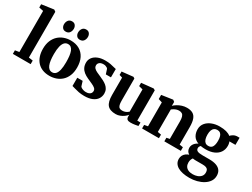

<svg xmlns="http://www.w3.org/2000/svg" viewBox="-75 -1608 3487 2662"><g transform="rotate(30 1669.0 -277.0)"><path d="M86.5 -67.5V-725.5L16.5 -740V-792L207 -819H211.5L239 -799V-67L306 -57V0H21V-57Z M346.5 -271Q346.5 -345 369 -399.8Q391.5 -454.5 430.5 -490.8Q469.5 -527 519.5 -545Q569.5 -563 624.5 -563Q707.5 -563 766.2 -529Q825 -495 856.5 -432Q888 -369 888 -280.5Q888 -205 865.2 -150Q842.5 -95 803.5 -59.2Q764.5 -23.5 714.5 -6.2Q664.5 11 609.5 11Q548 11 499.2 -8Q450.5 -27 416.5 -63.5Q382.5 -100 364.5 -152.5Q346.5 -205 346.5 -271ZM619.5 -50.5Q652.5 -50.5 674.5 -73.8Q696.5 -97 707.8 -145Q719 -193 719 -268Q719 -323.5 713.8 -366.8Q708.5 -410 696.8 -440Q685 -470 665.5 -485.5Q646 -501 617.5 -501Q584.5 -501 561.8 -478Q539 -455 527 -407Q515 -359 515 -283Q515 -227.5 520.8 -184.2Q526.5 -141 539 -111.2Q551.5 -81.5 571.2 -66Q591 -50.5 619.5 -50.5ZM499.5 -633Q465 -633 447.2 -656.2Q429.5 -679.5 429.5 -710Q429.5 -747.5 449.5 -774.5Q469.5 -801.5 508 -801.5H509Q544 -801.5 561.8 -778Q579.5 -754.5 579.5 -724Q579.5 -687 559.8 -660Q540 -633 500.5 -633ZM725.5 -633Q691 -633 673.2 -656.2Q655.5 -679.5 655.5 -710Q655.5 -747.5 675.5 -774.5Q695.5 -801.5 734.5 -801.5H735Q770 -801.5 787.8 -778Q805.5 -754.5 805.5 -724Q805.5 -687 785.8 -660Q766 -633 726.5 -633Z M1168 11Q1119 11 1078.2 3Q1037.5 -5 1007.2 -14.5Q977 -24 959.5 -28L960 -160H1046L1069.5 -84.5Q1075 -74.5 1089.5 -66Q1104 -57.5 1123.2 -52.2Q1142.5 -47 1160.5 -47Q1191 -47 1210.5 -55.5Q1230 -64 1239.5 -79.2Q1249 -94.5 1249 -113Q1249 -139 1229 -156.2Q1209 -173.5 1174.5 -189Q1140 -204.5 1095.5 -224.5Q1054 -243 1023.5 -267.2Q993 -291.5 976.2 -325Q959.5 -358.5 959.5 -404Q959.5 -449.5 985.8 -484.8Q1012 -520 1061.2 -540.8Q1110.5 -561.5 1178.5 -561.5Q1228 -561.5 1262.8 -554.8Q1297.5 -548 1321.5 -541Q1345.5 -534 1362 -531.5L1361.5 -398H1279.5L1256 -471Q1252 -480.5 1241.2 -487.8Q1230.5 -495 1215.8 -499.5Q1201 -504 1183 -504Q1157.5 -504.5 1138.5 -496.5Q1119.5 -488.5 1109 -474.2Q1098.5 -460 1098.5 -440.5Q1098.5 -412.5 1116.5 -394.2Q1134.5 -376 1163.5 -362.5Q1192.5 -349 1225 -335Q1256 -321.5 1286.5 -305.8Q1317 -290 1341.2 -269.8Q1365.5 -249.5 1380 -221.8Q1394.5 -194 1394.5 -156.5Q1394.5 -110.5 1370.5 -72.5Q1346.5 -34.5 1296.2 -11.8Q1246 11 1168 11Z M1906.5 10Q1872 10 1856 -4Q1840 -18 1840 -47V-75Q1824.5 -54 1797.8 -34.2Q1771 -14.5 1738.5 -1.8Q1706 11 1671.5 11Q1577.5 11 1537.2 -36.8Q1497 -84.5 1497 -195V-472L1448.5 -487V-541.5L1626 -560.5H1629L1651 -546V-193.5Q1651 -150 1658 -124.2Q1665 -98.5 1681.2 -87.2Q1697.5 -76 1725.5 -76Q1749.5 -76 1768.5 -82.5Q1787.5 -89 1801.5 -98.2Q1815.5 -107.5 1824 -115.5V-472L1761 -488.5V-541.5L1948 -560.5H1953L1977.5 -546V-61.5L2029.5 -60L2029 -5Q2011 -1.5 1979.2 4.2Q1947.5 10 1906.5 10Z M2146 -67.5V-450L2085.5 -469V-535.5L2259.5 -561H2265L2290.5 -541V-503.5L2289.5 -478Q2310 -498.5 2340.8 -517.2Q2371.5 -536 2409 -548.2Q2446.5 -560.5 2487.5 -560.5Q2546 -560.5 2582.2 -539.5Q2618.5 -518.5 2635.5 -471.5Q2652.5 -424.5 2652.5 -347V-67L2710 -57.5V0H2446V-57L2495.5 -67V-344Q2495.5 -390 2487.5 -417.8Q2479.5 -445.5 2461 -458.2Q2442.5 -471 2412 -471Q2389 -471 2368.8 -464Q2348.5 -457 2331.8 -447Q2315 -437 2303 -427.5V-67.5L2359.5 -57V0H2089.5V-57Z M2997 265.5Q2938.5 265.5 2891.2 255.5Q2844 245.5 2810.5 226Q2777 206.5 2759 177.2Q2741 148 2741 109Q2741 78 2753.8 54Q2766.5 30 2788.5 13.2Q2810.5 -3.5 2838 -12Q2813 -26.5 2801.5 -48.8Q2790 -71 2790 -99Q2790 -121 2800 -142Q2810 -163 2828.5 -180.2Q2847 -197.5 2871.5 -208.5Q2812.5 -231 2787 -275Q2761.5 -319 2761.5 -376Q2761.5 -434.5 2795.8 -476.2Q2830 -518 2886.5 -540.2Q2943 -562.5 3009.5 -562.5Q3071.5 -562.5 3115.5 -550.8Q3159.5 -539 3188 -515.5Q3199.5 -531.5 3228 -548Q3256.5 -564.5 3291.5 -564.5H3325L3324.5 -450.5H3227.5Q3231.5 -442.5 3234.2 -431.8Q3237 -421 3238.8 -409.5Q3240.5 -398 3240.5 -386Q3241 -326.5 3211.5 -282.2Q3182 -238 3127.2 -213.8Q3072.5 -189.5 2995.5 -189.5Q2973.5 -189.5 2952.8 -191.2Q2932 -193 2915 -196.5Q2905 -186.5 2899.8 -176Q2894.5 -165.5 2894.5 -151.5Q2894.5 -121.5 2919.5 -109Q2944.5 -96.5 3005 -96.5H3111Q3178 -96.5 3223.5 -80Q3269 -63.5 3292 -30.8Q3315 2 3315 51Q3315 101 3288.8 140.5Q3262.5 180 3217.2 208Q3172 236 3115.2 250.8Q3058.5 265.5 2997 265.5ZM3014 199Q3051.5 199 3085.2 187Q3119 175 3140.2 150.5Q3161.5 126 3161.5 88.5Q3161.5 61.5 3152.5 45Q3143.5 28.5 3122.2 20.5Q3101 12.5 3064.5 12.5H2956.5Q2943 12.5 2930.5 11.2Q2918 10 2907 8Q2896.5 21.5 2889 40.5Q2881.5 59.5 2881.5 85.5Q2881.5 121 2896.2 146.2Q2911 171.5 2940.5 185.2Q2970 199 3014 199ZM3004.5 -249Q3050 -249 3069 -283Q3088 -317 3088 -377.5Q3088 -420.5 3079 -448.8Q3070 -477 3051.5 -491Q3033 -505 3005 -505Q2976.5 -505 2957 -491.2Q2937.5 -477.5 2927.2 -450Q2917 -422.5 2917 -381Q2917 -340.5 2926 -310.8Q2935 -281 2954.2 -265Q2973.5 -249 3004.5 -249Z"/></g></svg>

Font: Merriweather 36pt ExtraBold
Style: Regular
Weight: 800
Designer: Eben Sorkin
Foundry: Eben Sorkin
Version: Version 2.100